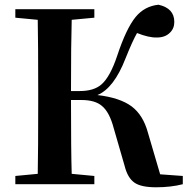

<svg xmlns="http://www.w3.org/2000/svg" viewBox="-20 -781 801 814"><path d="M755 -35V0Q704 13 642 13Q579 13 551 -6Q521 -26 508 -79L462 -238Q444 -306 412 -332Q383 -357 325 -357H281Q281 -142 284 -44L380 -35V0H45V-35L140 -44Q142 -143 142 -346V-395Q142 -596 140 -697L45 -706V-742H380V-706L284 -697Q281 -599 281 -395H318Q378 -395 410 -423Q447 -455 477 -545Q515 -660 555 -709Q593 -755 652 -761Q719 -746 719 -688Q719 -660 700 -642Q680 -622 645 -622Q611 -621 561 -641Q542 -608 512 -533Q463 -407 393 -378Q488 -367 538 -330Q587 -293 607 -219L659 -42Z"/></svg>

Font: Source Han Serif JP
Style: Bold
Weight: 700
Designer: Ryoko NISHIZUKA  (kana & ideographs); Frank Grießhammer (Latin, Greek & Cyrillic); Wenlong ZHANG  (bopomofo); Sandoll Co
Foundry: Adobe Systems Incorporated
Version: Version 1.000;PS 1;hotconv 16.6.53;makeotf.lib2.5.65590